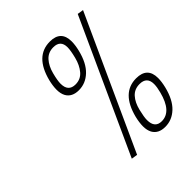

<svg xmlns="http://www.w3.org/2000/svg" viewBox="-194 -825 949 949"><g transform="rotate(-45 280.0 -351.0)"><path d="M351 -620Q351 -670 301 -670Q265 -670 242.5 -645Q220 -620 209.5 -579.5Q199 -539 199 -517Q199 -462 249 -462Q285 -462 307.5 -488.5Q330 -515 340.5 -556.5Q351 -598 351 -620ZM186 -6 503 -701 535 -696 218 -1ZM309 -702Q386 -702 386 -626Q386 -601 378 -568Q361 -499 324.5 -464.5Q288 -430 240.5 -430Q193 -430 174 -464Q164 -483 164 -509.5Q164 -536 172 -569Q206 -702 309 -702ZM482 -272Q560 -272 560 -196Q560 -171 552 -138Q535 -69 498.5 -34.5Q462 0 414.5 0Q367 0 348 -34Q338 -53 338 -79.5Q338 -106 346 -139Q380 -272 482 -272ZM525 -189Q525 -240 474 -240Q438 -240 416 -215.5Q394 -191 384 -150Q374 -109 374 -88Q374 -32 422 -32Q490 -32 517 -138Q525 -168 525 -189Z"/></g></svg>

Font: Titillium Web ExtraLight
Style: Italic
Weight: 275
Italic angle: -13°
Version: Version 1.002;PS 57.000;hotconv 1.0.70;makeotf.lib2.5.55311